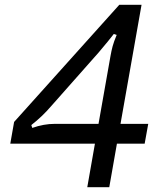

<svg xmlns="http://www.w3.org/2000/svg" viewBox="-20 -783 680 803"><path d="M437 0H345L377 -182H23L39 -273L479 -763H572L484 -265H600L585 -182H469ZM115 -248Q163 -265 209 -265H392L442 -548Q446 -571 451 -589.5Q456 -608 468 -637L456 -641Q437 -616 393 -564L193 -338Q156 -295 111 -260Z"/></svg>

Font: Open Sauce Sans
Style: Italic
Weight: 400
Italic angle: -10°
Designer: Alfredo Marco Pradil
Foundry: Creative Sauce Fz LLC
Version: Version 1.477